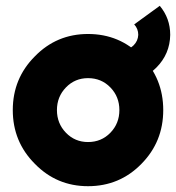

<svg xmlns="http://www.w3.org/2000/svg" viewBox="-20 -629 606 661"><path d="M411 -460 416 -351Q475 -353 518 -396Q565 -443 566 -509Q566 -566 530 -609L442 -545Q456 -530 456 -509Q455 -488 440 -473Q434 -467 427 -463.5Q420 -460 411 -460ZM283 -360Q329 -360 360 -328Q391 -296 391 -250Q391 -204 360 -172Q329 -140 283 -140Q238 -140 207 -172Q176 -204 176 -250Q176 -296 207 -328Q238 -360 283 -360ZM283 -512Q175 -512 100 -435Q24 -359 24 -250Q24 -141 100 -65Q175 12 283 12Q392 12 467 -65Q542 -141 542 -250Q542 -359 467 -435Q392 -512 283 -512Z"/></svg>

Font: Unageo
Style: ExtraBold
Weight: 800
Designer: Richard Sepsi
Foundry: Richard Sepsi
Version: Version 2.000